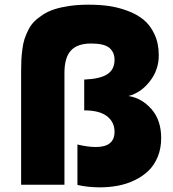

<svg xmlns="http://www.w3.org/2000/svg" viewBox="-20 -785 735 816"><path d="M69.8 0V-484.9Q69.8 -511.2 70.8 -530.8Q71.8 -550.3 75 -575.2Q78.1 -600.1 84 -618.4Q89.8 -636.7 100.3 -657.7Q110.8 -678.7 125.5 -693.4Q140.1 -708 162.1 -722.4Q184.1 -736.8 211.4 -745.6Q238.8 -754.4 275.6 -759.8Q312.5 -765.1 356.9 -765.1Q401.4 -765.1 440.7 -759.8Q480 -754.4 520.3 -739.7Q560.5 -725.1 589.4 -701.9Q618.2 -678.7 636.5 -639.6Q654.8 -600.6 654.8 -549.8Q654.8 -487.8 616.5 -439Q578.1 -390.1 525.9 -377Q581.5 -368.7 623.3 -321.8Q665 -274.9 665 -198.2Q665 -154.3 650.4 -118.7Q635.7 -83 610.8 -59.1Q585.9 -35.2 552.2 -19Q518.6 -2.9 481.4 4.2Q444.3 11.2 403.8 11.2Q353.5 11.2 309.1 1V-170.9Q353 -160.2 387.2 -160.2Q466.8 -160.2 466.8 -225.1Q466.8 -266.1 434.8 -291Q402.8 -315.9 337.9 -315.9V-446.8Q405.8 -449.7 436.3 -469.7Q466.8 -489.7 466.8 -530.8Q466.8 -563 444.8 -581.5Q422.9 -600.1 367.2 -600.1Q309.1 -600.1 281.5 -570.3Q253.9 -540.5 253.9 -475.1V0Z"/></svg>

Font: Stilu Bold
Style: Regular
Weight: 700
Designer: Genilson Lima Santos
Foundry: Genilson Lima Santos
Version: Version 1.200;PS 001.200;hotconv 1.0.88;makeotf.lib2.5.64775